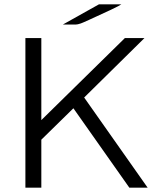

<svg xmlns="http://www.w3.org/2000/svg" viewBox="-20 -872 750 892"><path d="M272 -758 440 -852H449H498H544Q538 -847 494 -826Q361 -764 355 -763Q340 -758 332 -758ZM98 0V-695H172V-314L560 -695H651L371 -419Q626 -57 666 0H581L321 -369L172 -223V0Z"/></svg>

Font: Coval
Style: ExtraLight
Weight: 250
Foundry: Context Ltd
Version: Version 001.000